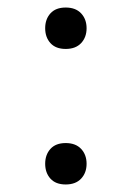

<svg xmlns="http://www.w3.org/2000/svg" viewBox="-20 -476 300 510"><path d="M114 -1.5Q100 -17 100 -41Q100 -65 114 -80.5Q128 -96 154.5 -96Q181 -96 195.5 -80.5Q210 -65 210 -41Q210 -17 195.5 -1.5Q181 14 154.5 14Q128 14 114 -1.5ZM114 -361.5Q100 -377 100 -401Q100 -425 114 -440.5Q128 -456 154.5 -456Q181 -456 195.5 -440.5Q210 -425 210 -401Q210 -377 195.5 -361.5Q181 -346 154.5 -346Q128 -346 114 -361.5Z"/></svg>

Font: Imprima
Style: Regular
Weight: 400
Version: Version 1.001